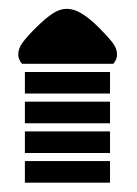

<svg xmlns="http://www.w3.org/2000/svg" viewBox="-20 -480 304 426"><path d="M239.7 -358.9Q239.7 -348.1 231.4 -338.4H28.8Q20.5 -348.1 20.5 -359.4Q20.5 -372.6 30.3 -385.7Q40 -398.9 59.6 -418.5Q82 -440.4 97.4 -450.4Q112.8 -460.4 128.4 -460.4Q143.6 -460.4 160.6 -450.4Q177.7 -440.4 200.2 -418Q220.2 -397.9 230 -385Q239.7 -372.1 239.7 -358.9ZM35.2 -320.3H224.1V-272.5H35.2ZM35.2 -254.4H224.1V-206.5H35.2ZM35.2 -188.5H224.1V-140.6H35.2ZM35.2 -122.6H224.1V-74.7H35.2Z"/></svg>

Font: SG Kara Bold
Style: Regular
Weight: 400
Designer: Damoon Khanjanzadeh
Version: Version 1.000